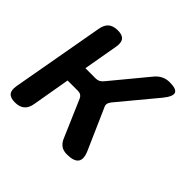

<svg xmlns="http://www.w3.org/2000/svg" viewBox="-142 -717 884 884"><g transform="rotate(45 300.0 -275.0)"><path d="M57 10Q27 10 15.5 -4Q4 -18 9 -48L90 -502Q95 -532 111.5 -546Q128 -560 158 -560Q187 -560 198.5 -546Q210 -532 205 -502L175 -331H242Q253 -331 262 -335.5Q271 -340 279 -350L422 -523Q437 -542 455.5 -551Q474 -560 495 -560Q540 -560 546.5 -542Q553 -524 523 -487L371 -304Q363 -294 361 -284.5Q359 -275 364 -266L452 -66Q468 -28 454 -9Q440 10 395 10Q373 10 358.5 0.5Q344 -9 335 -28L255 -214Q251 -223 243.5 -228Q236 -233 224 -233H157L125 -48Q120 -18 103 -4Q86 10 57 10Z"/></g></svg>

Font: Maple Mono SemiBold
Style: Italic
Weight: 600
Italic angle: -10°
Monospace: yes
Designer: subframe7536
Version: Version 7.000